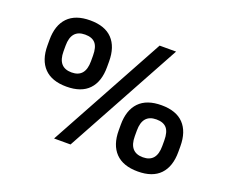

<svg xmlns="http://www.w3.org/2000/svg" viewBox="-105 -777 1131 954"><g transform="rotate(20 461.0 -300.5)"><path d="M676 -613 341 0H254L589 -613ZM380 -423Q380 -346 340.5 -304.5Q301 -263 223 -263Q145 -263 105 -304.5Q65 -346 65 -423V-453Q65 -530 105 -571.5Q145 -613 223 -613Q301 -613 340.5 -571.5Q380 -530 380 -453ZM295 -423V-453Q295 -498 277.5 -518Q260 -538 223 -538Q150 -538 150 -453V-423Q150 -338 223 -338Q295 -338 295 -423ZM857 -148Q857 -71 817.5 -29.5Q778 12 700 12Q622 12 582 -29.5Q542 -71 542 -148V-178Q542 -255 582 -296.5Q622 -338 700 -338Q778 -338 817.5 -296.5Q857 -255 857 -178ZM772 -148V-178Q772 -223 754.5 -243Q737 -263 700 -263Q627 -263 627 -178V-148Q627 -63 700 -63Q772 -63 772 -148Z"/></g></svg>

Font: RopaSansRegular
Style: Regular
Weight: 400
Designer: Botio Nikoltchev
Foundry: Botjo Nikoltchev
Version: Version 1.002